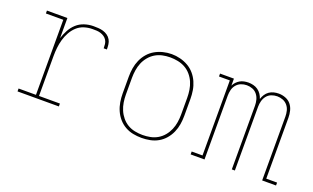

<svg xmlns="http://www.w3.org/2000/svg" viewBox="-65 -858 1930 1183"><g transform="rotate(20 900.0 -266.5)"><path d="M85 0V-19H199V-511H85V-530H219V-398Q228 -426 242 -452.5Q256 -479 278 -499Q300 -519 329 -528.5Q358 -538 388 -538Q404 -538 420 -537Q436 -536 451.5 -531.5Q467 -527 480.5 -517.5Q494 -508 502 -494Q510 -480 512 -464Q514 -448 514 -431H493Q493 -445 491.5 -458.5Q490 -472 483 -483.5Q476 -495 465 -502.5Q454 -510 441 -514Q428 -518 414.5 -518.5Q401 -519 388 -519Q360 -519 333.5 -510.5Q307 -502 287 -483.5Q267 -465 253.5 -440.5Q240 -416 232.5 -389.5Q225 -363 222 -335.5Q219 -308 219 -281V-19H356V0Z M900 8Q872 8 844 2.5Q816 -3 791.5 -17Q767 -31 748.5 -52.5Q730 -74 718.5 -100Q707 -126 702.5 -154Q698 -182 698 -210V-320Q698 -348 702.5 -376Q707 -404 718.5 -430Q730 -456 748.5 -477.5Q767 -499 791.5 -513Q816 -527 844 -534Q872 -541 900 -541Q928 -541 956 -534Q984 -527 1008.5 -513Q1033 -499 1051.5 -477.5Q1070 -456 1081.5 -430Q1093 -404 1097.5 -376Q1102 -348 1102 -320V-210Q1102 -182 1097.5 -154Q1093 -126 1081.5 -100Q1070 -74 1051.5 -52.5Q1033 -31 1008.5 -17Q984 -3 956 2.5Q928 8 900 8ZM900 -11Q925 -11 950.5 -16Q976 -21 998 -34Q1020 -47 1036.5 -67Q1053 -87 1063 -110.5Q1073 -134 1077 -159.5Q1081 -185 1081 -210V-320Q1081 -346 1077 -371.5Q1073 -397 1063 -420.5Q1053 -444 1036 -464Q1019 -484 996.5 -496.5Q974 -509 948.5 -514Q923 -519 898 -519Q872 -519 847 -513.5Q822 -508 800.5 -495Q779 -482 762.5 -462Q746 -442 736.5 -419Q727 -396 723 -370.5Q719 -345 719 -320V-210Q719 -185 723 -159.5Q727 -134 737 -110.5Q747 -87 763.5 -67Q780 -47 802 -34Q824 -21 849.5 -16Q875 -11 900 -11Z M1220 0V-19H1291V-511H1220V-530H1311V-484Q1317 -497 1327 -507.5Q1337 -518 1349 -525Q1361 -532 1375.5 -535Q1390 -538 1404 -538Q1420 -538 1436.5 -534Q1453 -530 1466.5 -520.5Q1480 -511 1489.5 -497Q1499 -483 1504 -467Q1509 -483 1518 -497Q1527 -511 1540.5 -520.5Q1554 -530 1570 -534Q1586 -538 1603 -538Q1626 -538 1648 -529.5Q1670 -521 1684 -503.5Q1698 -486 1703.5 -463.5Q1709 -441 1709 -418V-19H1780V0H1689V-418Q1689 -437 1684.5 -456Q1680 -475 1667.5 -490Q1655 -505 1637 -512Q1619 -519 1600 -519Q1580 -519 1562 -512Q1544 -505 1532 -490Q1520 -475 1515 -456Q1510 -437 1510 -418V0H1490V-418Q1490 -437 1485 -456Q1480 -475 1468 -490Q1456 -505 1438 -512Q1420 -519 1400 -519Q1381 -519 1363 -512Q1345 -505 1332.5 -490Q1320 -475 1315.5 -456Q1311 -437 1311 -418V0Z"/></g></svg>

Font: Iosevka Curly Slab ThEx
Style: Regular
Weight: 100
Width: 7
Monospace: yes
Designer: Belleve Invis
Foundry: Belleve Invis
Version: Version 11.1.0; ttfautohint (v1.8.3)